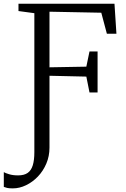

<svg xmlns="http://www.w3.org/2000/svg" viewBox="-64 -763 680 1034"><path d="M5 251.5Q-15 251.5 -25.8 249Q-36.5 246.5 -43.5 243.5V164Q-35.5 169 -15.2 175.2Q5 181.5 33.5 181.5Q66 181.5 85 168.2Q104 155 112.5 127.2Q121 99.5 121 56.5V-692L35.5 -703.5V-743H552.5L563 -581.5H511.5L481.5 -694.5L202.5 -700V-400.5L401 -404L418 -486H461.5V-265H418L401 -350.5L202.5 -355V32Q202.5 78 185.5 118Q168.5 158 140 187.8Q111.5 217.5 76.2 234.5Q41 251.5 5 251.5Z"/></svg>

Font: Merriweather 36pt Light
Style: Regular
Weight: 300
Designer: Eben Sorkin
Foundry: Eben Sorkin
Version: Version 2.100